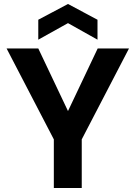

<svg xmlns="http://www.w3.org/2000/svg" viewBox="-20 -943 680 963"><path d="M250 0V-244L13 -700H172L321 -386L470 -700H627L390 -244V0ZM172 -744V-844L321 -923L469 -844V-744L321 -827Z"/></svg>

Font: DM Sans ExtraBold
Style: Regular
Weight: 800
Designer: Colophon Foundry, Jonny Pinhorn
Foundry: Colophon Foundry
Version: Version 4.004; ttfautohint (v1.8.4.7-5d5b)